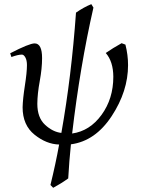

<svg xmlns="http://www.w3.org/2000/svg" viewBox="-20 -689 698 929"><path d="M237.3 219.7 224.1 206.1Q249.5 102.5 266.1 10.3Q204.6 8.8 147 -37.4Q89.4 -83.5 89.4 -169.9Q90.3 -210 100.3 -274.4Q110.4 -338.9 110.4 -374Q110.4 -397 102.8 -410.9Q95.2 -424.8 85.9 -424.8Q67.4 -424.8 35.2 -413.1L29.3 -431.2Q121.6 -479 147.5 -479Q183.6 -479 183.6 -407.7Q183.6 -357.9 172.4 -297.1Q161.1 -236.3 160.6 -187Q160.6 -119.6 198.2 -85Q235.8 -50.3 276.9 -45.9Q325.7 -319.8 347.7 -627.9Q384.8 -653.8 421.9 -668.9L432.1 -652.3Q367.2 -367.7 329.1 -43Q414.6 -55.2 471.4 -133.3Q528.3 -211.4 528.3 -317.9Q527.8 -391.6 491.7 -432.6Q525.4 -456.1 568.4 -480L586.9 -473.1Q599.6 -422.9 599.6 -374Q599.6 -247.6 520.3 -127Q440.9 -6.3 323.2 9.3Q314.9 88.9 310.1 174.3Q276.4 198.7 237.3 219.7Z"/></svg>

Font: Kelvinch
Style: Italic
Weight: 400
Italic angle: -10°
Designer: Paul James Miller
Foundry: High-Logic / Made with FontCreator
Version: Version 3.40;July 22, 2017;FontCreator 11.0.0.2388 64-bit